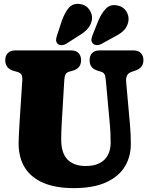

<svg xmlns="http://www.w3.org/2000/svg" viewBox="-20 -960 763 990"><path d="M546.5 -317.5 525.5 -547.5Q523.5 -569.5 518.2 -578Q513 -586.5 501.5 -590L486.5 -594.5Q463 -601.5 452.5 -614.8Q442 -628 442 -650Q442 -672.5 455 -686.2Q468 -700 492 -700H669.5Q693.5 -700 706.5 -686.2Q719.5 -672.5 719.5 -650Q719.5 -628 708 -615Q696.5 -602 675 -595L660 -590Q643.5 -585 636 -572.5Q628.5 -560 630.5 -538L650 -318.5Q652.5 -292.5 653.5 -267.8Q654.5 -243 654.5 -216Q654.5 -151 622.8 -99.8Q591 -48.5 525.8 -19.2Q460.5 10 359.5 10Q267 10 203.8 -17Q140.5 -44 108.2 -95.5Q76 -147 76 -220.5Q76 -233.5 76.8 -251.5Q77.5 -269.5 78.8 -291.5Q80 -313.5 81.5 -338.5L95 -546Q96 -565.5 90.5 -575.2Q85 -585 67 -590L52 -594Q7 -606.5 7 -650Q7 -672.5 20.2 -686.2Q33.5 -700 57.5 -700H348Q372 -700 385 -686.2Q398 -672.5 398 -650Q398 -627.5 387 -614.5Q376 -601.5 353.5 -595L335.5 -590Q323.5 -586.5 318 -576.5Q312.5 -566.5 311.5 -547L298.5 -329.5Q297 -302.5 296.2 -280.2Q295.5 -258 295.5 -242Q295.5 -170 328.5 -137Q361.5 -104 422 -104Q464.5 -104 493 -118.5Q521.5 -133 536 -160Q550.5 -187 550.5 -224Q550.5 -254 549.5 -274.8Q548.5 -295.5 546.5 -317.5ZM299 -853.5Q313.5 -894 334 -918.8Q354.5 -943.5 390.5 -939.5Q422 -936 439.2 -912.5Q456.5 -889 454.5 -861.5Q450.5 -835 435.2 -815.5Q420 -796 386 -775.5L322.5 -735Q311.5 -728 298.5 -727.2Q285.5 -726.5 277 -734.5Q268.5 -744 269.2 -755.2Q270 -766.5 275 -780.5ZM487 -853.5Q504 -893 526.5 -916Q549 -939 584.5 -932Q615.5 -926.5 631 -902Q646.5 -877.5 642 -850Q637 -823.5 620.5 -805.5Q604 -787.5 568.5 -769.5L503 -733.5Q491.5 -727 478.8 -727.5Q466 -728 458 -736.5Q450 -746 451.5 -757.5Q453 -769 458.5 -782Z"/></svg>

Font: Fraunces 144pt S100 Black
Style: Regular
Weight: 900
Version: Version 1.000